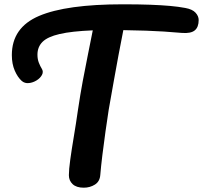

<svg xmlns="http://www.w3.org/2000/svg" viewBox="-20 -867 943 892"><path d="M369 5Q335 5 317.5 -11.5Q300 -28 300 -53Q300 -79 306.5 -126Q313 -173 323 -232.5Q333 -292 342 -355Q353 -429 364.5 -490.5Q376 -552 387.5 -608.5Q399 -665 411 -726Q313 -722 257 -709Q201 -696 177.5 -672.5Q154 -649 154 -613Q154 -592 160.5 -575.5Q167 -559 174 -548Q183 -534 175 -519Q167 -504 150 -493.5Q133 -483 114 -481Q95 -479 81 -491Q62 -508 48.5 -539Q35 -570 35 -611Q35 -739 161.5 -793Q288 -847 551 -847Q625 -847 678 -845Q731 -843 770 -839.5Q809 -836 841 -830Q874 -824 888.5 -808Q903 -792 903 -774Q903 -741 885 -726Q867 -711 826 -714Q780 -718 741 -720.5Q702 -723 658 -724.5Q614 -726 553 -727Q541 -667 530.5 -610.5Q520 -554 509 -492.5Q498 -431 485 -357Q478 -312 470 -255.5Q462 -199 455.5 -145.5Q449 -92 446 -55Q444 -24 421 -9.5Q398 5 369 5Z"/></svg>

Font: Pacifico
Style: Regular
Weight: 400
Designer: Vernon Adams
Foundry: Vernon Adams
Version: Version 3.010; ttfautohint (v1.8.4.7-5d5b)